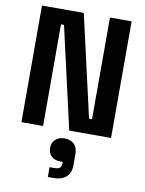

<svg xmlns="http://www.w3.org/2000/svg" viewBox="-104 -772 855 1135"><g transform="rotate(10 323.0 -204.0)"><path d="M54 0V-700H305L444 -90H462V-700H592V0H341L202 -610H184V0ZM264 292V233H294Q317 233 326 224Q335 215 335 195V189H322Q287 189 267 170Q247 151 247 120Q247 88 268 69Q289 50 323 50Q358 50 379.5 70.5Q401 91 401 130V198Q401 243 374.5 267.5Q348 292 297 292Z"/></g></svg>

Font: Space Grotesk Frontify
Style: Bold
Weight: 700
Designer: Florian Karsten
Version: Version 2.000